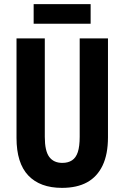

<svg xmlns="http://www.w3.org/2000/svg" viewBox="-20 -900 602 930"><path d="M503 -235Q503 -153 477 -98.5Q451 -44 402 -17Q353 10 280 10Q174 10 117 -50Q60 -110 60 -232V-714H197V-237Q197 -169 218.5 -140Q240 -111 282 -111Q310 -111 329 -123.5Q348 -136 357 -163.5Q366 -191 366 -238V-714H503ZM419 -880V-785H143V-880Z"/></svg>

Font: Noto Sans Khmer ExtraCondensed
Style: Bold
Weight: 700
Width: 2
Designer: Danh Hong and the Monotype Design Team
Foundry: Monotype Imaging Inc.
Version: Version 2.004